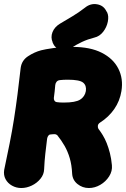

<svg xmlns="http://www.w3.org/2000/svg" viewBox="-38 -926 634 966"><path d="M69 20Q44 20 22.5 8Q1 -4 -10 -24.5Q-21 -45 -17 -71Q-2 -142 10.5 -204.5Q23 -267 32.5 -327.5Q42 -388 50 -450.5Q58 -513 66 -584Q71 -622 103 -643Q135 -664 169 -673Q188 -678 229.5 -684Q271 -690 328 -690Q416 -690 474 -660.5Q532 -631 557.5 -580.5Q583 -530 573 -468Q565 -418 537 -377.5Q509 -337 465 -309Q456 -303 454.5 -294.5Q453 -286 457 -278Q468 -264 479 -246Q490 -228 499 -205.5Q508 -183 515 -155.5Q522 -128 525 -95Q528 -65 511 -38.5Q494 -12 466.5 4Q439 20 409 20Q377 20 352 0Q327 -20 325 -52Q323 -96 313 -130Q303 -164 287 -192Q271 -220 250 -246Q249 -247 246 -248.5Q243 -250 239 -251Q233 -251 225.5 -250.5Q218 -250 212 -249Q202 -244 199 -228Q194 -188 190 -152.5Q186 -117 184 -74Q183 -48 165.5 -26.5Q148 -5 122 7.5Q96 20 69 20ZM283 -410Q342 -410 365.5 -425Q389 -440 394 -468Q398 -496 380 -510.5Q362 -525 303 -525Q292 -525 281.5 -524.5Q271 -524 264 -523Q253 -522 247 -515Q241 -508 240 -498Q239 -482 237 -466Q235 -450 233 -434Q232 -426 236 -419.5Q240 -413 249 -412Q254 -411 263.5 -410.5Q273 -410 283 -410ZM324 -687Q294 -668 266.5 -675.5Q239 -683 227 -711V-713Q216 -738 226 -764Q236 -790 264 -807Q296 -826 327 -844.5Q358 -863 389 -887Q417 -910 450 -904.5Q483 -899 497 -870L501 -864Q510 -845 504.5 -817Q499 -789 481 -766Q463 -743 437 -737Q402 -728 374.5 -715Q347 -702 324 -687Z"/></svg>

Font: Winky Sans ExtraBold
Style: Italic
Weight: 800
Italic angle: -8.97852°
Designer: Simon Atzbach
Foundry: typofactur
Version: Version 1.205